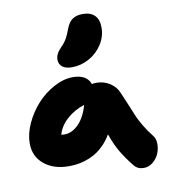

<svg xmlns="http://www.w3.org/2000/svg" viewBox="-92 -932 887 1006"><g transform="rotate(-10 352.0 -429.0)"><path d="M313 -588.9Q279.3 -588.9 261.7 -603Q244.1 -617.2 244.1 -641.1Q244.1 -671.4 273.9 -701.2Q293.9 -721.2 305.4 -741.2Q316.9 -761.2 328.1 -793Q341.3 -826.7 362.1 -840.3Q382.8 -854 416 -854Q457 -854 479 -832Q501 -810.1 501 -767.1Q501 -719.7 474.4 -678.2Q447.8 -636.7 404.3 -612.8Q360.8 -588.9 313 -588.9ZM207 -81.1Q126 -81.1 75.4 -123Q24.9 -165 24.9 -233.9Q24.9 -284.7 50 -339.4Q75.2 -394 114.5 -437.5Q153.8 -481 205.8 -509Q257.8 -537.1 307.1 -537.1Q381.3 -537.1 399.9 -483.9Q410.2 -486.8 421.9 -486.8Q463.4 -486.8 495.1 -466.1Q526.9 -445.3 540 -413.1Q551.8 -387.2 568.4 -346.4Q585 -305.7 595 -282Q605 -258.3 624.5 -225.1Q644 -191.9 668.9 -161.1Q682.6 -144.5 683.1 -117.7Q683.6 -90.8 673.3 -65.7Q663.1 -40.5 641.1 -22.2Q619.1 -3.9 591.8 -3.9Q559.6 -3.9 541 -26.9Q503.4 -73.7 479.5 -114.7Q455.6 -155.8 437 -210Q416 -174.3 388.7 -148.7Q361.3 -123 331.1 -108.6Q300.8 -94.2 270.3 -87.6Q239.7 -81.1 207 -81.1ZM213.9 -249Q252.9 -249 287.8 -284.2Q322.8 -319.3 340.8 -383.8Q285.2 -365.7 246.1 -329.6Q207 -293.5 195.8 -250Q198.7 -250 204.8 -249.5Q210.9 -249 213.9 -249Z"/></g></svg>

Font: Shantell Sans Irregular Bouncy
Style: Regular
Weight: 800
Designer: Stephen Nixon, Anya Danilova, Shantell Martin
Foundry: Arrow Type
Version: Version 1.006;[9816181b4]